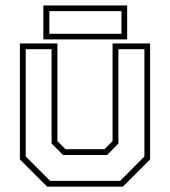

<svg xmlns="http://www.w3.org/2000/svg" viewBox="-20 -704 641 724"><path d="M158 0 55 -103V-540H196.5V-172L227 -141.5H374L404.5 -172V-540H546V-103L443 0ZM169 -22H433L524.5 -114V-518.5H426.5V-163L384 -119.5H218L174.5 -163V-518.5H77V-114ZM143.5 -555.5V-683.5H459.5V-555.5ZM166 -576.5H438V-662H166Z"/></svg>

Font: Tourney ExtraLight
Style: Regular
Weight: 250
Designer: Tyler Finck
Foundry: Etcetera Type Co
Version: Version 1.015